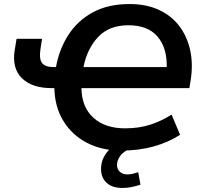

<svg xmlns="http://www.w3.org/2000/svg" viewBox="-20 -735 1002 950"><path d="M580 10Q484 10 410 -28.5Q336 -67 293.5 -136.5Q251 -206 249 -299H235Q138 -299 88 -348.5Q38 -398 53 -489L62 -543H188L180 -491Q173 -441 189 -422Q205 -403 246 -403H257Q273 -492 318.5 -562.5Q364 -633 439.5 -674Q515 -715 621 -715Q704 -715 766.5 -686Q829 -657 868 -605Q907 -553 921.5 -484Q936 -415 923 -336L917 -299H383Q384 -206 441.5 -153Q499 -100 599 -100Q667 -100 723 -118Q779 -136 829 -168L871 -68Q814 -31 741 -10.5Q668 10 580 10ZM615 -610Q520 -610 465.5 -552Q411 -494 393 -403H805Q807 -498 759.5 -554Q712 -610 615 -610ZM586 195Q535 195 507.5 169.5Q480 144 480 101Q480 53 512 15Q544 -23 593 -42L626 0Q591 14 575 36Q559 58 559 81Q559 102 573 115Q587 128 610 128Q624 128 636.5 125Q649 122 664 117L675 179Q652 186 631 190.5Q610 195 586 195Z"/></svg>

Font: Nunito Sans
Style: Bold Italic
Weight: 700
Italic angle: -9°
Designer: Vernon Adams
Foundry: Vernon Adams
Version: Version 3.006; ttfautohint (v1.8.3)